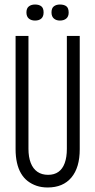

<svg xmlns="http://www.w3.org/2000/svg" viewBox="-20 -819 422 850"><path d="M191 11Q164 11 142 3.5Q120 -4 102.5 -17.5Q85 -31 73 -51.5Q61 -72 55 -99Q49 -126 49 -158V-660H106V-160Q106 -124 116 -98Q126 -72 145.5 -58.5Q165 -45 193 -45Q220 -45 238.5 -58Q257 -71 266.5 -97Q276 -123 276 -160V-660H333V-158Q333 -77 296 -33Q259 11 191 11ZM245 -728Q229 -728 218.5 -737Q208 -746 208 -764Q208 -783 218.5 -791Q229 -799 245 -799Q264 -799 274 -791Q284 -783 284 -763Q284 -746 273.5 -737Q263 -728 245 -728ZM135 -728Q118 -728 107.5 -737Q97 -746 97 -764Q97 -782 107.5 -790.5Q118 -799 135 -799Q153 -799 163 -791Q173 -783 173 -764Q173 -746 163 -737Q153 -728 135 -728Z"/></svg>

Font: Bricolage Grotesque 72pt Condensed ExtraLight
Style: Regular
Weight: 250
Width: 3
Designer: Mathieu Triay
Foundry: Atelier Triay
Version: Version 1.001;gftools[0.9.33.dev8+g029e19f]